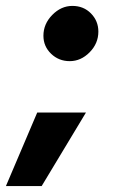

<svg xmlns="http://www.w3.org/2000/svg" viewBox="-51 -517 400 650"><path d="M96 -396Q96 -436 126 -466.5Q156 -497 194 -497Q232 -497 257 -471.5Q282 -446 282 -410Q282 -370 252.5 -340Q223 -310 185 -310Q148 -310 122 -335Q96 -360 96 -396ZM75 -136H240L90 113H-31Z"/></svg>

Font: Oak Sans ExtraBold
Style: Italic
Weight: 800
Italic angle: -9.49998°
Foundry: Erik Kennedy, Walven
Version: Version 1.000